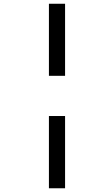

<svg xmlns="http://www.w3.org/2000/svg" viewBox="-20 -778 591 1033"><path d="M243.2 -757.8H330.1V-370.1H243.2ZM243.2 -153.8H330.1V234.9H243.2Z"/></svg>

Font: Open Sans Semibold
Style: Italic
Weight: 600
Italic angle: -12°
Foundry: Ascender Corporation
Version: Version 1.10